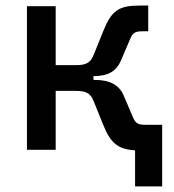

<svg xmlns="http://www.w3.org/2000/svg" viewBox="-20 -540 626 692"><path d="M77.1 0H180.7V-212.4H254.4C295.9 -212.4 307.6 -200.2 318.8 -172.4L352.5 -88.9C379.4 -22 407.2 -2 466.8 2V131.8H564.5V-90.3H502.9C479 -90.3 468.8 -94.7 459.5 -116.7L425.3 -196.8C409.2 -233.9 375 -252 322.3 -252H316.9V-265.6H317.4C370.1 -265.6 399.4 -283.7 415.5 -320.8L449.7 -400.9C459 -422.9 469.2 -427.2 493.2 -427.2H514.2V-520H485.8C409.2 -520 382.8 -503.9 352.5 -428.7L318.8 -345.2C307.6 -317.4 295.9 -305.2 254.4 -305.2H180.7V-517.6H77.1Z"/></svg>

Font: CaskaydiaCove Nerd Font
Style: Regular
Weight: 400
Designer: Aaron Bell
Foundry: Saja Typeworks
Version: Version 2111.1;Nerd Fonts 2.3.3